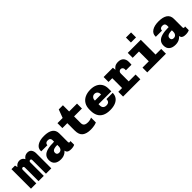

<svg xmlns="http://www.w3.org/2000/svg" viewBox="323 -2139 3554 3554"><g transform="rotate(-45 2100.0 -362.0)"><path d="M36 0V-511H129L142 -460Q161 -489 189 -505Q217 -521 250 -521Q287 -521 312.5 -503.5Q338 -486 349 -459Q371 -491 398.5 -506Q426 -521 459 -521Q515 -521 541.5 -485Q568 -449 568 -392V0H428V-353Q428 -388 401 -388Q388 -388 379.5 -378.5Q371 -369 371 -353V0H233V-353Q233 -388 205 -388Q192 -388 183.5 -378.5Q175 -369 175 -353V0Z M813 10Q735 10 689 -27Q643 -64 643 -139Q643 -199 675.5 -237.5Q708 -276 776.5 -294.5Q845 -313 953 -313V-356Q953 -382 936.5 -398Q920 -414 887 -414Q856 -414 838 -399Q820 -384 820 -360V-354H659Q659 -358 658.5 -360Q658 -362 658 -362.5Q658 -363 658 -364.5Q658 -366 658 -370Q658 -440 722 -480.5Q786 -521 894 -521Q1009 -521 1069.5 -479Q1130 -437 1130 -352V-129Q1130 -116 1135.5 -109Q1141 -102 1152 -102Q1165 -102 1176 -108V-10Q1161 -1 1135.5 4.5Q1110 10 1083 10Q1043 10 1020 1.5Q997 -7 986.5 -22.5Q976 -38 972 -60Q957 -41 934.5 -25Q912 -9 882 0.5Q852 10 813 10ZM876 -101Q900 -101 917 -112Q934 -123 943.5 -143Q953 -163 953 -187V-229Q906 -229 876.5 -221Q847 -213 833 -197Q819 -181 819 -155Q819 -129 833.5 -115Q848 -101 876 -101Z M1594 11Q1486 11 1427.5 -33.5Q1369 -78 1369 -188V-382H1240V-511H1376L1437 -674H1546V-511H1752V-382H1546V-204Q1546 -181 1555.5 -162Q1565 -143 1588.5 -132.5Q1612 -122 1654 -122Q1681 -122 1708 -128.5Q1735 -135 1752 -145V-18Q1725 -4 1680.5 3.5Q1636 11 1594 11Z M2104 10Q2012 10 1952.5 -20Q1893 -50 1864.5 -106.5Q1836 -163 1836 -241V-270Q1836 -351 1870 -407Q1904 -463 1965.5 -492Q2027 -521 2111 -521Q2188 -521 2244 -494Q2300 -467 2330.5 -416.5Q2361 -366 2361 -294V-222H2026V-190Q2026 -145 2049.5 -123Q2073 -101 2111 -101Q2155 -101 2175.5 -121.5Q2196 -142 2196 -185H2360Q2360 -123 2329 -79.5Q2298 -36 2240.5 -13Q2183 10 2104 10ZM2026 -316H2186V-328Q2186 -353 2176 -371.5Q2166 -390 2148 -400.5Q2130 -411 2107 -411Q2083 -411 2065 -399.5Q2047 -388 2036.5 -369Q2026 -350 2026 -326Z M2546 0V-382H2448V-511H2691L2698 -450Q2714 -479 2748 -500Q2782 -521 2835 -521Q2903 -521 2940 -483Q2977 -445 2977 -380Q2977 -362 2976.5 -344Q2976 -326 2974 -307H2828V-336Q2828 -352 2821 -364.5Q2814 -377 2802 -384.5Q2790 -392 2774 -392Q2757 -392 2744.5 -383.5Q2732 -375 2725.5 -361.5Q2719 -348 2719 -331V0ZM2447 0V-125H2899V0Z M3245 0V-382H3080V-511H3422V0ZM3080 0V-125H3569V0ZM3257 -605V-735H3391V-605Z M3813 10Q3735 10 3689 -27Q3643 -64 3643 -139Q3643 -199 3675.5 -237.5Q3708 -276 3776.5 -294.5Q3845 -313 3953 -313V-356Q3953 -382 3936.5 -398Q3920 -414 3887 -414Q3856 -414 3838 -399Q3820 -384 3820 -360V-354H3659Q3659 -358 3658.5 -360Q3658 -362 3658 -362.5Q3658 -363 3658 -364.5Q3658 -366 3658 -370Q3658 -440 3722 -480.5Q3786 -521 3894 -521Q4009 -521 4069.5 -479Q4130 -437 4130 -352V-129Q4130 -116 4135.5 -109Q4141 -102 4152 -102Q4165 -102 4176 -108V-10Q4161 -1 4135.5 4.5Q4110 10 4083 10Q4043 10 4020 1.5Q3997 -7 3986.5 -22.5Q3976 -38 3972 -60Q3957 -41 3934.5 -25Q3912 -9 3882 0.5Q3852 10 3813 10ZM3876 -101Q3900 -101 3917 -112Q3934 -123 3943.5 -143Q3953 -163 3953 -187V-229Q3906 -229 3876.5 -221Q3847 -213 3833 -197Q3819 -181 3819 -155Q3819 -129 3833.5 -115Q3848 -101 3876 -101Z"/></g></svg>

Font: Chivo Mono ExtraBold
Style: Regular
Weight: 800
Monospace: yes
Designer: Hector Gatti
Foundry: Omnibus-Type
Version: Version 1.008